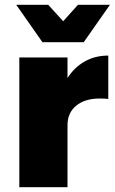

<svg xmlns="http://www.w3.org/2000/svg" viewBox="-20 -785 484 805"><path d="M434 -552V-370Q422 -372 399 -372Q336 -372 299.5 -342Q263 -312 263 -260V0H61V-544H263V-458Q292 -503 335.5 -527.5Q379 -552 434 -552ZM307 -765H441L331 -608H158L48 -765H182L245 -696Z"/></svg>

Font: Gontserrat ExtraBold
Style: Regular
Weight: 800
Designer: Julieta Ulanovsky
Foundry: Julieta Ulanovsky
Version: Version 6.001